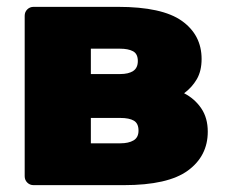

<svg xmlns="http://www.w3.org/2000/svg" viewBox="-20 -540 665 560"><path d="M78 0Q67 0 59.5 -7.5Q52 -15 52 -26V-494Q52 -505 59.5 -512.5Q67 -520 78 -520H324Q453 -520 510.5 -479Q568 -438 568 -368Q568 -333 554 -309Q540 -285 517 -268Q548 -252 567 -224Q586 -196 586 -156Q586 -85 528 -42.5Q470 0 341 0ZM245 -122H331Q355 -122 369.5 -130.5Q384 -139 384 -159Q384 -180 370.5 -188Q357 -196 331 -196H245ZM245 -324H330Q355 -324 368.5 -333Q382 -342 382 -362Q382 -383 368 -390.5Q354 -398 330 -398H245Z"/></svg>

Font: Rubik Light ExtraBold
Style: Regular
Weight: 800
Version: Version 2.104